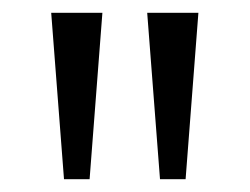

<svg xmlns="http://www.w3.org/2000/svg" viewBox="-20 -780 390 300"><path d="M60 -760 80 -500H120L140 -760ZM210 -760 230 -500H270L290 -760Z"/></svg>

Font: Gully Light
Style: Regular
Weight: 300
Designer: jaikishan Patel
Foundry: MagicType
Version: Version 1.000;Glyphs 3.2 (3242)